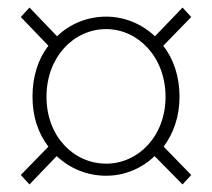

<svg xmlns="http://www.w3.org/2000/svg" viewBox="-20 -617 561 508"><path d="M58 -129 130 -204C165 -171 211 -152 261 -152C309 -152 355 -171 389 -204L463 -129L486 -154L413 -229C439 -264 455 -309 455 -361C455 -415 439 -461 412 -496L486 -572L463 -597L390 -521C355 -554 309 -573 261 -573C211 -573 165 -554 131 -521L58 -597L35 -572L108 -496C81 -461 66 -415 66 -361C66 -309 81 -264 108 -229L35 -154ZM261 -184C175 -184 103 -256 103 -361C103 -466 175 -540 261 -540C345 -540 418 -466 418 -361C418 -256 345 -184 261 -184Z"/></svg>

Font: Noto Sans CJK HK Thin
Style: Regular
Weight: 100
Designer: Ryoko NISHIZUKA 西塚涼子 (kana, bopomofo & ideographs); Paul D. Hunt (Latin, Greek & Cyrillic); Sandoll Communications 산돌커뮤니
Foundry: Adobe
Version: Version 2.004;hotconv 1.0.118;makeotfexe 2.5.65603